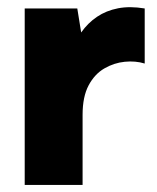

<svg xmlns="http://www.w3.org/2000/svg" viewBox="-20 -524 446 544"><path d="M50 -500H199L210 -432Q229 -459 255 -476.5Q281 -494 314.5 -500.5Q348 -507 390 -500V-344Q364 -352 333.5 -349Q303 -346 275.5 -330Q248 -314 231 -282Q214 -250 214 -199V0H50Z"/></svg>

Font: Albert Sans Black
Style: Regular
Weight: 900
Designer: Andreas Rasmussen
Foundry: a.Foundry
Version: Version 1.025